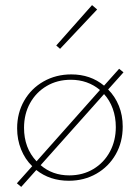

<svg xmlns="http://www.w3.org/2000/svg" viewBox="-20 -703 547 751"><path d="M215 -512 200 -525 340 -683 360 -666ZM403 -353Q430 -326 445 -289Q460 -252 460 -208Q460 -147 432.5 -99Q405 -51 357 -23.5Q309 4 249 4Q175 4 122 -38L63 28L46 14L106 -53Q78 -80 62.5 -118.5Q47 -157 47 -201Q47 -261 74.5 -309Q102 -357 150.5 -384.5Q199 -412 259 -412Q334 -412 387 -368L446 -434L463 -420ZM123 -72 371 -351Q323 -391 257 -391Q204 -391 162.5 -366.5Q121 -342 97.5 -299.5Q74 -257 74 -203Q74 -124 123 -72ZM387 -335 139 -57Q185 -17 251 -17Q304 -17 345.5 -42Q387 -67 410 -110Q433 -153 433 -206Q433 -245 421 -278Q409 -311 387 -335Z"/></svg>

Font: Ysabeau Infant Extralight
Style: Regular
Weight: 200
Designer: Christian Thalmann (Catharsis Fonts)
Version: Version 0.003